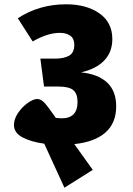

<svg xmlns="http://www.w3.org/2000/svg" viewBox="-20 -736 621 894"><path d="M326 -65 412 55 280 138 186 -67Q126 -75 85.5 -96Q45 -117 45 -154Q45 -182 64 -210Q83 -238 109 -256.5Q135 -275 153 -275Q171 -275 187.5 -257Q204 -239 240 -187Q258 -185 267 -185Q341 -185 341 -261Q341 -300 321 -316.5Q301 -333 252 -333H185L168 -463H236Q277 -463 301.5 -476.5Q326 -490 326 -528Q326 -556 307.5 -569.5Q289 -583 258 -583Q202 -583 132 -543L63 -651Q162 -716 288 -716Q382 -716 442.5 -674Q503 -632 503 -554Q503 -494 465.5 -454.5Q428 -415 357 -399Q437 -391 479 -351.5Q521 -312 521 -241Q521 -163 471 -119Q421 -75 326 -65Z"/></svg>

Font: FiraGO Heavy
Style: Regular
Weight: 900
Designer: bBox Type
Foundry: bBox Type GmbH
Version: Version 1.001